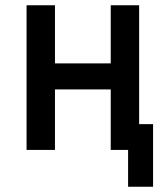

<svg xmlns="http://www.w3.org/2000/svg" viewBox="-20 -570 640 730"><path d="M81 0V-550H189V-329H401V-550H509V-98H562V140H467V0H401V-230H189V0Z"/></svg>

Font: Pitagon Sans Mono SemiBold
Style: Regular
Weight: 600
Monospace: yes
Designer: Travis Tran
Foundry: Pitagon
Version: Version 1.001; ttfautohint (v1.8.4.7-5d5b);gftools[0.9.26]